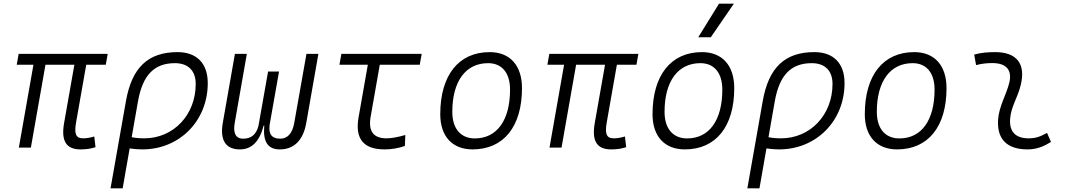

<svg xmlns="http://www.w3.org/2000/svg" viewBox="-20 -815 5899 1060"><path d="M424.3 9.8C456.5 9.8 479.5 6.3 507.3 -2.4L500.5 -61.5C477.5 -54.7 458 -51.3 438.5 -51.3C397 -51.3 389.2 -78.6 400.4 -141.6L456.1 -457.5H564L574.7 -517.6H83L72.3 -457.5H164.6L84 0H150.4L231 -457.5H390.6L334 -136.7C315.9 -35.2 346.7 9.8 424.3 9.8Z M960.4 -527.3C797.4 -527.3 708 -442.4 675.3 -256.8L590.3 224.6H657.2L695.8 4.4C719.2 7.8 742.2 9.8 765.6 9.8C971.7 9.8 1127 -147.9 1127 -356.4C1127 -465.3 1065.9 -527.3 960.4 -527.3ZM707 -57.6 741.7 -254.9C767.1 -399.9 831.1 -466.3 945.8 -466.3C1018.6 -466.3 1060.5 -424.8 1060.5 -351.6C1060.5 -180.7 938 -51.3 776.4 -51.3C749.5 -51.3 724.6 -53.7 707 -57.6Z M1524.9 9.8C1604 9.8 1654.3 -41.5 1670.9 -136.7L1737.8 -517.6H1671.9L1604.5 -136.7C1594.7 -79.6 1567.9 -49.3 1527.3 -49.3C1480.5 -49.3 1461.4 -74.2 1468.8 -127.4L1520.5 -419.9H1460L1407.2 -121.6C1395.5 -72.3 1366.2 -49.3 1322.8 -49.3C1281.7 -49.3 1265.6 -79.6 1275.9 -136.7L1342.8 -517.6H1276.9L1210 -136.7C1193.4 -41.5 1225.6 9.8 1304.2 9.8C1369.1 9.8 1412.6 -32.7 1435.5 -121.6H1439C1430.7 -32.7 1458.5 9.8 1524.9 9.8Z M2103 9.8C2142.1 9.8 2179.7 3.4 2215.3 -9.3L2217.8 -69.8C2174.8 -57.1 2140.1 -51.3 2113.8 -51.3C2042 -51.3 2012.7 -89.8 2025.9 -168.5L2076.7 -457.5H2297.4L2308.1 -517.6H1864.7L1854 -457.5H2010.7L1959.5 -166.5C1939 -48.8 1986.8 9.8 2103 9.8Z M2588.9 9.8C2760.3 9.8 2861.8 -115.7 2861.8 -328.6C2861.8 -453.6 2795.4 -527.3 2683.6 -527.3C2512.2 -527.3 2410.6 -399.9 2410.6 -184.1C2410.6 -62.5 2477.1 9.8 2588.9 9.8ZM2601.6 -50.8C2522.9 -50.8 2477.1 -105.5 2477.1 -197.3C2477.1 -366.2 2550.8 -466.3 2674.8 -466.3C2751.5 -466.3 2795.9 -412.1 2795.9 -320.3C2795.9 -150.9 2723.6 -50.8 2601.6 -50.8Z M3354 9.8C3386.2 9.8 3409.2 6.3 3437 -2.4L3430.2 -61.5C3407.2 -54.7 3387.7 -51.3 3368.2 -51.3C3326.7 -51.3 3318.8 -78.6 3330.1 -141.6L3385.7 -457.5H3493.7L3504.4 -517.6H3012.7L3002 -457.5H3094.2L3013.7 0H3080.1L3160.6 -457.5H3320.3L3263.7 -136.7C3245.6 -35.2 3276.4 9.8 3354 9.8Z M3760.7 9.8C3932.1 9.8 4033.7 -115.7 4033.7 -328.6C4033.7 -453.6 3967.3 -527.3 3855.5 -527.3C3684.1 -527.3 3582.5 -399.9 3582.5 -184.1C3582.5 -62.5 3648.9 9.8 3760.7 9.8ZM3773.4 -50.8C3694.8 -50.8 3648.9 -105.5 3648.9 -197.3C3648.9 -366.2 3722.7 -466.3 3846.7 -466.3C3923.3 -466.3 3967.8 -412.1 3967.8 -320.3C3967.8 -150.9 3895.5 -50.8 3773.4 -50.8ZM3835 -609.4H3904.3L4031.7 -794.9H3949.7Z M4476.1 -527.3C4313 -527.3 4223.6 -442.4 4190.9 -256.8L4106 224.6H4172.9L4211.4 4.4C4234.9 7.8 4257.8 9.8 4281.2 9.8C4487.3 9.8 4642.6 -147.9 4642.6 -356.4C4642.6 -465.3 4581.5 -527.3 4476.1 -527.3ZM4222.7 -57.6 4257.3 -254.9C4282.7 -399.9 4346.7 -466.3 4461.4 -466.3C4534.2 -466.3 4576.2 -424.8 4576.2 -351.6C4576.2 -180.7 4453.6 -51.3 4292 -51.3C4265.1 -51.3 4240.2 -53.7 4222.7 -57.6Z M4932.6 9.8C5104 9.8 5205.6 -115.7 5205.6 -328.6C5205.6 -453.6 5139.2 -527.3 5027.3 -527.3C4856 -527.3 4754.4 -399.9 4754.4 -184.1C4754.4 -62.5 4820.8 9.8 4932.6 9.8ZM4945.3 -50.8C4866.7 -50.8 4820.8 -105.5 4820.8 -197.3C4820.8 -366.2 4894.5 -466.3 5018.6 -466.3C5095.2 -466.3 5139.6 -412.1 5139.6 -320.3C5139.6 -150.9 5067.4 -50.8 4945.3 -50.8Z M5760.7 -81.1C5720.7 -59.6 5696.8 -51.3 5658.7 -51.3C5587.4 -51.3 5551.8 -87.4 5556.6 -157.7C5561 -225.6 5598.6 -275.4 5615.2 -345.2C5644.5 -463.9 5592.3 -527.3 5473.6 -527.3C5435.1 -527.3 5396.5 -524.4 5358.4 -513.7L5368.7 -455.6C5398.4 -463.4 5428.2 -466.8 5458 -466.8C5536.1 -466.8 5570.3 -428.2 5551.3 -355C5536.1 -293.9 5494.6 -226.1 5490.2 -153.3C5483.4 -46.4 5540 9.8 5652.8 9.8C5706.1 9.8 5745.1 -8.3 5782.2 -31.2Z"/></svg>

Font: Cascadia Mono NF Light
Style: Italic
Weight: 300
Italic angle: -10°
Monospace: yes
Designer: Aaron Bell
Foundry: Saja Typeworks
Version: Version 2404.023